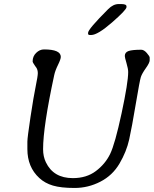

<svg xmlns="http://www.w3.org/2000/svg" viewBox="-20 -931 754 942"><path d="M600.6 -899.9V-896Q600.6 -882.8 529.8 -821Q459 -759.3 427.7 -759.3H420.9Q412.1 -759.3 412.1 -766.1V-770Q412.1 -787.6 510.7 -886.2Q535.6 -911.1 562 -911.1H574.7Q600.6 -911.1 600.6 -899.9ZM195.8 -688.5Q278.3 -688.5 278.3 -651.9Q278.3 -640.6 264.4 -612.3Q250.5 -584 246.1 -563Q191.4 -309.1 191.4 -199.2Q191.4 -163.1 205.1 -134.8Q242.2 -57.1 337.4 -57.1Q404.3 -57.1 450.2 -91.6Q496.1 -126 520.3 -175.5Q544.4 -225.1 576.7 -376Q608.9 -526.9 608.9 -577.6Q608.9 -593.3 600.6 -621.3Q592.3 -649.4 592.3 -656.2Q592.3 -674.3 610.8 -680.7Q629.4 -687 672.9 -687Q686.5 -687 700.4 -670.9Q714.4 -654.8 714.4 -648.4V-635.3Q714.4 -623 695.6 -596.7Q676.8 -570.3 671.1 -553.2Q665.5 -536.1 646.2 -421.1Q627 -306.2 613.8 -246.6Q600.6 -187 566.4 -128.7Q532.2 -70.3 472.4 -39.6Q412.6 -8.8 345.9 -8.8Q279.3 -8.8 239.7 -20.5Q200.2 -32.2 172.9 -57.6Q114.3 -111.3 114.3 -199.7V-235.8Q114.3 -255.4 129.6 -356.9Q145 -458.5 155.3 -508.1Q165.5 -557.6 165.5 -572Q165.5 -586.4 159.2 -597.7L151.9 -607.9Q140.1 -624.5 140.1 -629.9Q140.1 -654.8 157.5 -671.6Q174.8 -688.5 195.8 -688.5Z"/></svg>

Font: Averia Libre Light
Style: Italic
Weight: 300
Italic angle: -8.5°
Version: Version 1.002